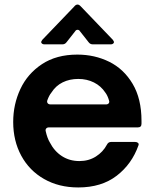

<svg xmlns="http://www.w3.org/2000/svg" viewBox="-20 -813 680 844"><path d="M38 -277Q38 -354 69.5 -421.5Q101 -489 164.5 -531Q228 -573 320 -573Q396 -573 460 -541.5Q524 -510 563 -444.5Q602 -379 602 -282V-269Q602 -253 586 -253H195Q187 -253 183 -248Q179 -243 181 -236Q188 -205 199 -187Q219 -148 252.5 -126.5Q286 -105 329 -105Q370 -105 401.5 -125Q433 -145 450 -177Q456 -189 468 -189H574Q582 -189 586.5 -185Q591 -181 589 -175Q560 -92 493 -40.5Q426 11 324 11Q239 11 174 -26Q109 -63 73.5 -128.5Q38 -194 38 -277ZM446 -354Q454 -354 458 -359Q462 -364 459 -372Q453 -393 443 -406Q424 -435 393 -450.5Q362 -466 324 -466Q286 -466 255.5 -451Q225 -436 206 -406Q196 -394 188 -372Q187 -370 187 -367Q187 -361 191 -357.5Q195 -354 202 -354ZM175 -618Q169 -618 165 -621Q161 -624 161 -628Q161 -631 166 -638L306 -784Q313 -793 321 -793Q328 -793 336 -784L476 -638Q481 -631 481 -628Q481 -624 477 -621Q473 -618 467 -618H388Q376 -618 369 -628L332 -675Q328 -682 321 -682Q314 -682 310 -675L273 -628Q266 -618 254 -618Z"/></svg>

Font: Open Sauce Two
Style: Bold
Weight: 700
Designer: Alfredo Marco Pradil
Foundry: Creative Sauce Fz LLC
Version: Version 1.477